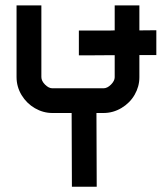

<svg xmlns="http://www.w3.org/2000/svg" viewBox="-20 -705 636 725"><path d="M570.3 -497.1H517.6H506.3V-413.1Q506.3 -378.4 488.5 -347.4Q470.7 -316.4 439 -297.4Q407.2 -278.3 370.6 -278.3H344.2Q344.7 -138.7 345.2 0H251.5L250.5 -278.3H177.7Q143.1 -278.3 111.8 -296.4Q80.6 -314.5 61.5 -345.9Q42.5 -377.4 42.5 -414.1V-684.6H136.2V-414.1Q136.2 -399.4 150.1 -385.5Q164.1 -371.6 177.7 -371.6H370.6Q385.3 -371.6 399.2 -385.7Q413.1 -399.9 413.1 -413.1V-496.6H396.5L324.7 -496.1H301.3H277.8V-589.8H301.3H324.7H397.5Q397 -589.8 413.1 -590.3V-684.6H506.3V-590.3H517.1Q532.7 -590.3 570.3 -590.8Z"/></svg>

Font: GokturkKurgu
Style: Regular
Weight: 400
Designer: facebook.com/biligbitig
Foundry: facebook.com/biligbitig
Version: Version 1.0